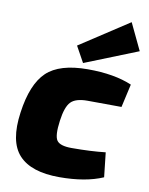

<svg xmlns="http://www.w3.org/2000/svg" viewBox="-87 -828 702 903"><g transform="rotate(10 264.5 -376.5)"><path d="M529 -637 276 -536 234 -612 468 -765ZM454 -141 467 -24Q384 12 259 12Q124 12 65.5 -51.5Q7 -115 27 -256Q46 -394 107.5 -452.5Q169 -511 304 -511Q431 -511 515 -475L490 -364L327 -365Q271 -365 248 -341Q225 -317 216 -250Q206 -177 221.5 -155Q237 -133 292 -133Q385 -133 454 -141Z"/></g></svg>

Font: Ezarion Extra Bold
Style: Italic
Weight: 800
Italic angle: -8°
Designer: Natanael Gama
Version: Version 1.001;PS 001.001;hotconv 1.0.70;makeotf.lib2.5.58329